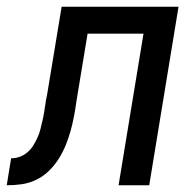

<svg xmlns="http://www.w3.org/2000/svg" viewBox="-61 -550 581 570"><path d="M-41 0 -28 -80Q-15 -80 -2.5 -84.5Q10 -89 20.5 -98Q31 -107 38 -118.5Q45 -130 50.5 -142Q56 -154 59 -166.5Q62 -179 65 -191.5Q68 -204 70 -216.5Q72 -229 74 -242Q74 -244 74.5 -246Q75 -248 75 -250L76 -256Q77 -258 77 -260Q77 -262 78 -264L122 -530H469L382 0H291L365 -450H199L166 -250Q163 -228 159 -206.5Q155 -185 149 -163Q143 -141 134.5 -120Q126 -99 113.5 -79Q101 -59 84 -42.5Q67 -26 46 -16Q25 -6 3 -3Q-19 0 -41 0Z"/></svg>

Font: Iosevka Curly Medium Oblique
Style: Regular
Weight: 500
Italic angle: -9°
Monospace: yes
Designer: Belleve Invis
Foundry: Belleve Invis
Version: Version 11.1.0; ttfautohint (v1.8.3)